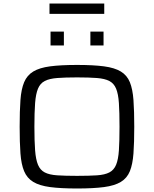

<svg xmlns="http://www.w3.org/2000/svg" viewBox="-20 -1066 877 1094"><path d="M419 8Q326 8 265.5 0Q205 -8 169.5 -29.5Q134 -51 117.5 -90.5Q101 -130 96.5 -192Q92 -254 92 -344Q92 -434 96.5 -496Q101 -558 117.5 -597.5Q134 -637 169.5 -658.5Q205 -680 265.5 -688Q326 -696 419 -696Q512 -696 572.5 -688Q633 -680 668.5 -658.5Q704 -637 720 -597.5Q736 -558 740.5 -496Q745 -434 745 -344Q745 -254 740.5 -192Q736 -130 720 -90.5Q704 -51 668.5 -29.5Q633 -8 572.5 0Q512 8 419 8ZM419 -64Q488 -64 532.5 -67Q577 -70 603 -83.5Q629 -97 641.5 -127Q654 -157 657.5 -209.5Q661 -262 661 -344Q661 -426 657.5 -478.5Q654 -531 641.5 -561Q629 -591 603 -604.5Q577 -618 532.5 -621.5Q488 -625 419 -625Q351 -625 306 -621.5Q261 -618 235 -604.5Q209 -591 196.5 -561Q184 -531 180 -478.5Q176 -426 176 -344Q176 -262 180 -209.5Q184 -157 196.5 -127Q209 -97 235 -83.5Q261 -70 306 -67Q351 -64 419 -64ZM268 -807V-886H344V-807ZM495 -807V-886H570V-807ZM262 -987V-1046H574V-987Z"/></svg>

Font: Saira Expanded
Style: Regular
Weight: 400
Width: 7
Designer: Hector Gatti with collaboration of the Omnibus-Type team
Foundry: Omnibus-Type
Version: Version 1.100; ttfautohint (v1.8.3)